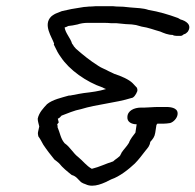

<svg xmlns="http://www.w3.org/2000/svg" viewBox="-20 -609 632 621"><path d="M146 -556C118 -529 148 -489 155 -468L154 -465L166 -441C169 -435 173 -430 177 -424C204 -383 259 -344 312 -326C316 -324 319 -322 323 -321C300 -314 277 -311 251 -308L233 -305L207 -300H203C179 -293 150 -287 132 -272C121 -260 106 -245 102 -225C102 -216 106 -206 107 -200L105 -191L103 -182C102 -177 103 -173 104 -168C110 -160 115 -150 120 -141C132 -123 143 -109 156 -93C161 -89 167 -85 171 -81C183 -66 197 -55 212 -43C227 -39 232 -29 242 -20C246 -17 251 -15 257 -13C283 0 317 -17 340 -29C367 -38 397 -62 416 -80C428 -92 440 -108 450 -121C458 -131 464 -136 466 -150C474 -159 480 -166 482 -179L486 -205C487 -206 488 -208 489 -209H509C516 -209 523 -210 530 -211C541 -214 552 -226 554 -237C558 -257 539 -263 518 -263H492C476 -263 458 -261 447 -261H436C414 -261 392 -251 392 -230C391 -215 405 -207 422 -207L418 -180C412 -172 401 -159 397 -147C390 -135 380 -126 373 -115C372 -112 371 -110 370 -109C369 -102 351 -93 346 -87C323 -80 302 -69 277 -63C259 -73 249 -88 233 -101C217 -113 207 -133 190 -145C189 -145 189 -146 188 -147C176 -161 174 -180 166 -198C167 -201 166 -204 165 -206C165 -208 169 -211 170 -213L167 -225C173 -228 175 -230 179 -235C198 -242 220 -252 242 -256C294 -272 354 -276 405 -292C412 -292 420 -303 424 -314C425 -318 424 -322 423 -325C419 -329 414 -335 409 -340C397 -352 372 -363 350 -370L331 -379C321 -385 308 -389 298 -396C271 -413 249 -431 226 -451L219 -459C218 -462 215 -465 213 -468C208 -486 192 -501 189 -520C193 -521 197 -523 201 -525C210 -526 219 -527 231 -530C239 -533 252 -535 261 -535H315C323 -535 331 -535 339 -534H356C366 -533 376 -532 387 -531C394 -531 400 -530 406 -530L420 -528C426 -526 432 -525 438 -523C460 -520 479 -512 498 -507C510 -502 523 -496 539 -496C542 -492 558 -493 566 -493C569 -494 573 -496 574 -498C580 -499 583 -502 587 -506C603 -529 580 -542 564 -546C561 -548 558 -549 555 -551C525 -562 495 -571 460 -577C443 -583 423 -583 401 -585C386 -587 371 -588 356 -588C349 -589 343 -589 337 -589H301C293 -589 284 -589 276 -588C271 -588 266 -588 260 -587C255 -587 248 -586 243 -585C221 -582 201 -578 180 -573L165 -567C159 -565 152 -561 146 -556Z"/></svg>

Font: Scribbler
Style: Ita
Weight: 400
Designer: Mew Too
Foundry: Cannot Into Space Fonts
Version: Version 1.001